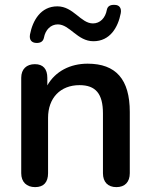

<svg xmlns="http://www.w3.org/2000/svg" viewBox="-20 -759 617 787"><path d="M124 8C160 8 177 -13 177 -49V-276C177 -357 227 -410 306 -410C372 -410 402 -375 402 -294V-49C402 -13 422 8 457 8C492 8 512 -13 512 -49V-300C512 -434 455 -498 339 -498C268 -498 207 -467 174 -409V-440C174 -476 157 -496 123 -496C89 -496 67 -476 67 -440V-49C67 -13 89 8 124 8ZM128 -583C147 -582 157 -590 160 -604C166 -637 188 -659 217 -659C266 -659 297 -590 363 -590C431 -590 464 -647 475 -705C479 -727 468 -739 450 -739C431 -740 421 -733 418 -719C412 -685 390 -663 361 -663C311 -663 281 -733 215 -733C147 -733 114 -675 103 -618C99 -595 110 -584 128 -583Z"/></svg>

Font: SN Pro Medium
Style: Regular
Weight: 500
Designer: Tobias Whetton
Foundry: Supernotes
Version: Version 1.003;Glyphs 3.3 (3324)